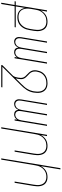

<svg xmlns="http://www.w3.org/2000/svg" viewBox="983 -1802 990 3084"><g transform="rotate(90 1478.0 -260.0)"><path d="M-20 215 16 0H-44L-41 -18H19L102 -520H122L105 -420Q118 -445 137.5 -466.5Q157 -488 181 -502Q205 -516 232 -522Q259 -528 285 -528Q312 -528 337.5 -521.5Q363 -515 383 -499.5Q403 -484 414.5 -461.5Q426 -439 431.5 -413.5Q437 -388 436 -361Q435 -334 431 -307L419 -239Q415 -214 407.5 -189.5Q400 -165 386.5 -142Q373 -119 354 -99.5Q335 -80 311.5 -67Q288 -54 262.5 -49Q237 -44 212 -44Q184 -44 157 -51.5Q130 -59 110.5 -76Q91 -93 79 -117Q67 -141 64 -168L39 -18H375L372 0H36L0 215ZM209 -62Q232 -62 255.5 -67Q279 -72 300 -83.5Q321 -95 339 -113Q357 -131 369.5 -152Q382 -173 389 -196Q396 -219 400 -242L411 -310Q415 -334 416 -358.5Q417 -383 413 -406Q409 -429 398 -449Q387 -469 369.5 -483.5Q352 -498 329 -504Q306 -510 281 -510Q258 -510 235 -505.5Q212 -501 190.5 -489Q169 -477 151 -459.5Q133 -442 120.5 -421Q108 -400 101 -377Q94 -354 91 -331L79 -263Q75 -239 74 -214.5Q73 -190 77.5 -167Q82 -144 92.5 -123.5Q103 -103 120.5 -88.5Q138 -74 161 -68Q184 -62 209 -62Z M604 8Q584 8 566.5 -1.5Q549 -11 540 -28.5Q531 -46 530.5 -67Q530 -88 534 -108L602 -520H622L553 -105Q550 -88 550.5 -71Q551 -54 558 -40Q565 -26 579.5 -18Q594 -10 611 -10Q628 -10 646 -19Q664 -28 675.5 -43Q687 -58 693 -76Q699 -94 702 -112L770 -520H790L721 -105Q718 -88 718.5 -71Q719 -54 726 -40Q733 -26 747.5 -18Q762 -10 779 -10Q797 -10 814.5 -19Q832 -28 843.5 -43Q855 -58 861 -76Q867 -94 870 -112L938 -520H958L872 0H852L859 -42Q852 -31 843 -21Q834 -11 822 -4.5Q810 2 797.5 5Q785 8 773 8Q758 8 744.5 3.5Q731 -1 721.5 -10Q712 -19 706.5 -32Q701 -45 699 -59Q693 -45 684 -32Q675 -19 662 -10Q649 -1 634 3.5Q619 8 604 8Z M1336 215H980L983 197L1154 25Q1167 6 1173.5 -14.5Q1180 -35 1183 -56H1203Q1201 -46 1199 -36Q1197 -26 1194 -16L1285 -108Q1306 -130 1326.5 -152.5Q1347 -175 1362.5 -200.5Q1378 -226 1388 -253.5Q1398 -281 1403 -309V-310Q1407 -334 1408 -358.5Q1409 -383 1405 -406Q1401 -429 1390 -449.5Q1379 -470 1361 -484Q1343 -498 1320 -504Q1297 -510 1273 -510Q1251 -510 1229.5 -506.5Q1208 -503 1187.5 -494Q1167 -485 1148.5 -470Q1130 -455 1117 -436Q1104 -417 1097 -396Q1090 -375 1086 -354Q1083 -332 1085 -311.5Q1087 -291 1095.5 -273Q1104 -255 1117.5 -240.5Q1131 -226 1146 -213L1147 -212Q1162 -198 1176.5 -182Q1191 -166 1199.5 -146Q1208 -126 1207.5 -102.5Q1207 -79 1203 -56H1183Q1187 -78 1187.5 -99Q1188 -120 1180.5 -138.5Q1173 -157 1160 -172Q1147 -187 1132 -200L1131 -201Q1115 -216 1100.5 -232Q1086 -248 1076.5 -267.5Q1067 -287 1065 -310Q1063 -333 1067 -357Q1071 -380 1079 -403.5Q1087 -427 1101.5 -447.5Q1116 -468 1135.5 -484Q1155 -500 1178.5 -510Q1202 -520 1225.5 -524Q1249 -528 1273 -528Q1300 -528 1326 -521.5Q1352 -515 1372 -500Q1392 -485 1405.5 -462.5Q1419 -440 1424 -414.5Q1429 -389 1428 -361.5Q1427 -334 1423 -307Q1418 -277 1407.5 -248Q1397 -219 1380 -192.5Q1363 -166 1342 -142Q1321 -118 1298 -95L1009 197H1339Z M1604 8Q1584 8 1566.5 -1.5Q1549 -11 1540 -28.5Q1531 -46 1530.5 -67Q1530 -88 1534 -108L1602 -520H1622L1553 -105Q1550 -88 1550.5 -71Q1551 -54 1558 -40Q1565 -26 1579.5 -18Q1594 -10 1611 -10Q1628 -10 1646 -19Q1664 -28 1675.5 -43Q1687 -58 1693 -76Q1699 -94 1702 -112L1770 -520H1790L1721 -105Q1718 -88 1718.5 -71Q1719 -54 1726 -40Q1733 -26 1747.5 -18Q1762 -10 1779 -10Q1797 -10 1814.5 -19Q1832 -28 1843.5 -43Q1855 -58 1861 -76Q1867 -94 1870 -112L1938 -520H1958L1872 0H1852L1859 -42Q1852 -31 1843 -21Q1834 -11 1822 -4.5Q1810 2 1797.5 5Q1785 8 1773 8Q1758 8 1744.5 3.5Q1731 -1 1721.5 -10Q1712 -19 1706.5 -32Q1701 -45 1699 -59Q1693 -45 1684 -32Q1675 -19 1662 -10Q1649 -1 1634 3.5Q1619 8 1604 8Z M1980 215 2102 -520H2122L2105 -421Q2117 -445 2136.5 -466.5Q2156 -488 2179 -502Q2202 -516 2228.5 -522Q2255 -528 2281 -528Q2308 -528 2333 -521Q2358 -514 2377.5 -498.5Q2397 -483 2408.5 -460.5Q2420 -438 2424.5 -412.5Q2429 -387 2428 -360.5Q2427 -334 2423 -307L2372 0H2352L2403 -310Q2407 -334 2408.5 -358Q2410 -382 2406 -405Q2402 -428 2391.5 -448.5Q2381 -469 2364 -483Q2347 -497 2324 -503.5Q2301 -510 2277 -510Q2255 -510 2231.5 -505Q2208 -500 2187.5 -488Q2167 -476 2149.5 -458.5Q2132 -441 2120 -420Q2108 -399 2101 -376.5Q2094 -354 2091 -331L2000 215Z M2480 215 2637 -735H2657L2605 -421Q2617 -445 2636.5 -466.5Q2656 -488 2679 -502Q2702 -516 2728.5 -522Q2755 -528 2781 -528Q2808 -528 2833 -521Q2858 -514 2877.5 -498.5Q2897 -483 2908.5 -460.5Q2920 -438 2924.5 -412.5Q2929 -387 2928 -360.5Q2927 -334 2923 -307L2872 0H2852L2903 -310Q2907 -334 2908.5 -358Q2910 -382 2906 -405Q2902 -428 2891.5 -448.5Q2881 -469 2864 -483Q2847 -497 2824 -503.5Q2801 -510 2777 -510Q2755 -510 2731.5 -505Q2708 -500 2687.5 -488Q2667 -476 2649.5 -458.5Q2632 -441 2620 -420Q2608 -399 2601 -376.5Q2594 -354 2591 -331L2500 215Z"/></g></svg>

Font: Iosevka Thin
Style: Italic
Weight: 100
Italic angle: -9°
Monospace: yes
Designer: Belleve Invis
Foundry: Belleve Invis
Version: Version 32.5.0; ttfautohint (v1.8.4)